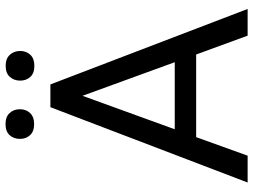

<svg xmlns="http://www.w3.org/2000/svg" viewBox="-130 -782 913 692"><g transform="rotate(-90 326.0 -436.5)"><path d="M475.1 -185.5H177.2L110.4 0H13.7L285.2 -710.9H367.2L639.2 0H543ZM205.6 -262.7H447.3L326.2 -595.2ZM170.9 -820.8Q170.9 -842.8 184.3 -857.7Q197.8 -872.6 224.1 -872.6Q250.5 -872.6 264.2 -857.7Q277.8 -842.8 277.8 -820.8Q277.8 -798.8 264.2 -784.2Q250.5 -769.5 224.1 -769.5Q197.8 -769.5 184.3 -784.2Q170.9 -798.8 170.9 -820.8ZM380.9 -819.8Q380.9 -841.8 394.3 -856.9Q407.7 -872.1 434.1 -872.1Q460.4 -872.1 474.1 -856.9Q487.8 -841.8 487.8 -819.8Q487.8 -797.9 474.1 -783.2Q460.4 -768.6 434.1 -768.6Q407.7 -768.6 394.3 -783.2Q380.9 -797.9 380.9 -819.8Z"/></g></svg>

Font: Roboto-ThirdPerson-AD3FC
Style: ThirdPerson-AD3FC
Weight: 400
Designer: Google
Version: Version 2.137; 2017